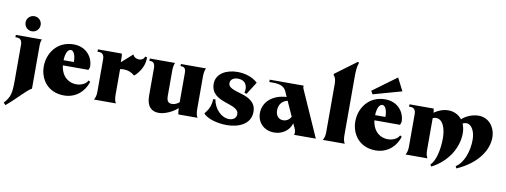

<svg xmlns="http://www.w3.org/2000/svg" viewBox="-76 -1268 5045 1916"><g transform="rotate(10 2446.5 -310.0)"><path d="M10 187 32 208C143 113 212 29 264 0V-437C264 -464 268 -482 276 -500H12V-476H28C62 -476 80 -454 80 -412V-53C80 79 72 119 10 187ZM163 -563C205 -563 239 -597 239 -640C239 -682 205 -716 163 -716C120 -716 86 -682 86 -640C86 -597 120 -563 163 -563Z M589 12C701 12 790 -58 824 -168L806 -178C789 -142 742 -119 690 -119C619 -119 542 -164 527 -282H787L797 -312C799 -409 728 -507 598 -507C430 -507 341 -372 341 -239C341 -112 423 12 589 12ZM525 -334C527 -404 549 -447 580 -447C612 -447 631 -391 629 -334Z M892 0H1114C1101 -23 1096 -48 1096 -84V-344C1109 -347 1121 -348 1133 -348C1175 -348 1211 -334 1245 -305C1308 -359 1345 -438 1340 -508L1320 -510C1314 -485 1290 -472 1266 -472C1238 -472 1210 -486 1202 -512L1091 -413C1091 -453 1091 -481 1086 -500H844V-476H860C894 -476 912 -454 912 -412V-84C912 -48 906 -24 892 0Z M1551 19C1617 19 1699 -24 1740 -63C1741 -38 1743 -12 1747 0H1941C1928 -23 1923 -48 1923 -84V-416C1923 -452 1928 -476 1939 -500H1685V-478H1697C1725 -478 1739 -459 1739 -421V-122C1717 -103 1687 -90 1660 -92C1628 -94 1611 -112 1611 -164V-416C1611 -452 1615 -476 1625 -500H1370V-476H1383C1412 -476 1427 -454 1427 -412V-134C1427 -22 1479 19 1551 19Z M2240 21C2363 21 2481 -32 2481 -154C2481 -350 2194 -292 2195 -397C2195 -436 2232 -455 2271 -455C2341 -455 2364 -410 2364 -364C2364 -352 2362 -339 2359 -328L2381 -320L2462 -447C2410 -497 2332 -520 2256 -520C2145 -520 2041 -468 2041 -362C2042 -166 2326 -218 2326 -104C2326 -62 2290 -42 2253 -42C2172 -42 2100 -120 2085 -212L2063 -211C2061 -137 2034 -96 2001 -55C2039 -9 2141 21 2240 21Z M2919 0H3140L2936 -460C2928 -477 2926 -488 2929 -500H2585V-476H2624C2705 -476 2739 -452 2757 -414L2781 -359C2642 -352 2546 -269 2546 -156C2546 -58 2617 12 2718 12C2802 12 2871 -38 2892 -112L2914 -64C2925 -37 2927 -19 2919 0ZM2710 -212C2710 -270 2743 -311 2797 -324L2865 -174C2849 -143 2820 -124 2786 -124C2740 -124 2710 -158 2710 -212Z M3211 0H3433C3420 -23 3415 -48 3415 -84V-656C3415 -745 3417 -771 3433 -820L3421 -828L3205 -668V-656C3223 -638 3231 -611 3231 -568V-84C3231 -48 3225 -24 3211 0Z M3746 12C3858 12 3947 -58 3981 -168L3963 -178C3946 -142 3899 -119 3847 -119C3776 -119 3699 -164 3684 -282H3944L3954 -312C3956 -409 3885 -507 3755 -507C3587 -507 3498 -372 3498 -239C3498 -112 3580 12 3746 12ZM3620 -534 3909 -615 3843 -744 3602 -567ZM3682 -334C3684 -404 3706 -447 3737 -447C3769 -447 3788 -391 3786 -334Z M4562 28 4573 49C4788 -46 4873 -196 4873 -315C4873 -424 4803 -508 4702 -508C4645 -508 4578 -484 4533 -442C4501 -483 4452 -508 4395 -508C4343 -508 4293 -488 4252 -459C4251 -473 4249 -486 4246 -500H4001V-476H4017C4051 -476 4069 -454 4069 -412V-84C4069 -48 4063 -24 4049 0H4271C4258 -23 4253 -48 4253 -84V-404C4264 -409 4276 -412 4287 -412C4356 -412 4388 -323 4388 -222C4388 -109 4360 14 4310 55L4323 74C4485 -9 4575 -162 4575 -308C4575 -343 4568 -375 4556 -403C4569 -410 4582 -413 4594 -413C4647 -413 4683 -344 4683 -261C4683 -148 4643 -23 4562 28Z"/></g></svg>

Font: Sinistre Bold
Style: Regular
Weight: 900
Designer: Jules Durand
Foundry: Collletttivo
Version: Version 69.420;Glyphs 3.2 (3217)